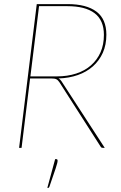

<svg xmlns="http://www.w3.org/2000/svg" viewBox="-20 -720 588 935"><path d="M73 0ZM126.5 -338 85 0H73L159 -700H309Q401 -700 449.5 -663.5Q498 -627 498 -551Q498 -502 480.8 -463.2Q463.5 -424.5 432.5 -397Q401.5 -369.5 358.8 -354.5Q316 -339.5 265 -338Q272.5 -334.5 279 -325L490 0H482Q478 0 475.5 -0.8Q473 -1.5 470 -6L269 -320Q265.5 -325 262 -328.5Q258.5 -332 254 -334.2Q249.5 -336.5 243 -337.2Q236.5 -338 227 -338ZM128 -348H257Q308.5 -348 350.8 -361.8Q393 -375.5 423 -401.8Q453 -428 469.5 -465.2Q486 -502.5 486 -550Q486 -621.5 440.5 -655.8Q395 -690 308 -690H170L167 -664ZM254 55Q260.5 55 260.5 62.5Q260.5 68 258 77Q255.5 86 250.8 100.8Q246 115.5 238.5 136.8Q231 158 221 188Q220 191 218.5 193Q217 195 213.5 195H210.5L248.5 55Z"/></svg>

Font: Lato Hairline
Style: Italic
Weight: 100
Italic angle: -7°
Designer: Lukasz Dziedzic
Foundry: tyPoland Lukasz Dziedzic
Version: Version 2.007; 2014-02-27